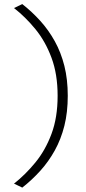

<svg xmlns="http://www.w3.org/2000/svg" viewBox="-20 -782 410 918"><path d="M86.5 115 47 96Q101.5 53 149.2 -5.2Q197 -63.5 226.2 -141.8Q255.5 -220 255.5 -324Q255.5 -427.5 226.2 -506Q197 -584.5 149.2 -642.8Q101.5 -701 47 -743.5L86.5 -762.5Q133.5 -725.5 173 -681.8Q212.5 -638 242 -584.8Q271.5 -531.5 287.8 -467Q304 -402.5 304 -324Q304 -245 287.8 -180.5Q271.5 -116 242 -62.8Q212.5 -9.5 173 34.2Q133.5 78 86.5 115Z"/></svg>

Font: Commissioner Thin ExtraLight
Style: Regular
Weight: 250
Version: Version 1.000